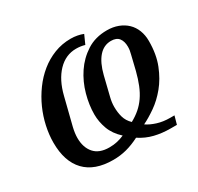

<svg xmlns="http://www.w3.org/2000/svg" viewBox="-155 -894 1131 1097"><g transform="rotate(-30 410.5 -345.0)"><path d="M714 20H674Q617 20 568 8Q519 -4 475 -33Q430 -10 388 1Q346 12 300 12Q178 12 115 -54Q52 -120 52 -244Q52 -296 64 -351Q76 -406 99 -457.5Q122 -509 155.5 -555Q189 -601 231.5 -635.5Q274 -670 325 -690Q376 -710 434 -710Q456 -710 477 -706Q498 -702 515 -695L489 -637Q462 -645 432 -645Q363 -645 312 -592Q261 -539 238 -446L193 -267Q184 -229 184 -199Q184 -136 217 -98.5Q250 -61 316 -61Q345 -61 368.5 -66.5Q392 -72 415 -82Q370 -123 352.5 -171Q335 -219 335 -267Q335 -329 353.5 -396Q372 -463 409.5 -519Q447 -575 503.5 -611.5Q560 -648 637 -648Q677 -648 710 -635.5Q743 -623 766.5 -600.5Q790 -578 802.5 -546Q815 -514 815 -475Q815 -387 788.5 -320.5Q762 -254 722.5 -206Q683 -158 637 -126Q591 -94 553 -76Q579 -58 617 -46Q655 -34 701 -34H729ZM463 -309Q459 -293 457 -278Q455 -263 455 -248Q455 -211 464 -179.5Q473 -148 499 -123Q532 -141 557.5 -163Q583 -185 603 -214Q623 -243 638 -280Q653 -317 665 -364L688 -459Q695 -483 695 -507Q695 -542 679 -563Q663 -584 627 -584Q579 -584 545.5 -545.5Q512 -507 494 -435Z"/></g></svg>

Font: IBM Plex Serif SmBld
Style: Italic
Weight: 600
Italic angle: -14°
Designer: Mike Abbink, Paul van der Laan, Pieter van Rosmalen
Foundry: Bold Monday
Version: Version 3.001